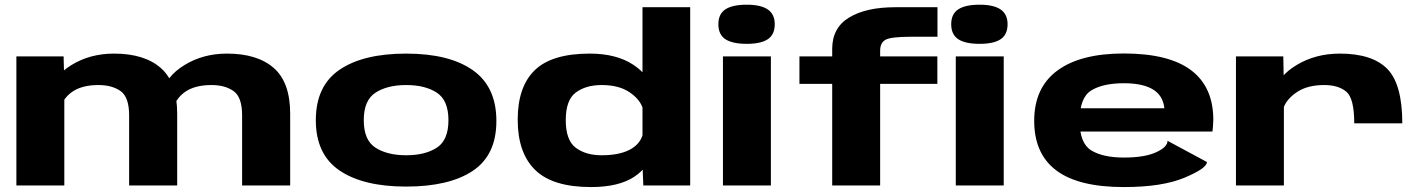

<svg xmlns="http://www.w3.org/2000/svg" viewBox="-20 -770 5900 797"><path d="M985 -291Q985 -367 949.5 -392Q914 -417 858 -417Q788.5 -417 747.8 -388.2Q707 -359.5 694 -306L656.5 -386Q668 -452 745.5 -499.8Q823 -547.5 922 -547.5Q1048 -547.5 1116.2 -488Q1184.5 -428.5 1184.5 -298V0H985ZM516 -291Q516 -367 480.5 -392Q445 -417 388.5 -417Q319.5 -417 278.8 -388.2Q238 -359.5 225 -306L187.5 -386Q199 -452 276.2 -499.8Q353.5 -547.5 453 -547.5Q579 -547.5 647.2 -488Q715.5 -428.5 715.5 -298V0H516ZM48 -536H244L247 -426V0H48Z M1666 4.5Q1488 4.5 1389.5 -62.2Q1291 -129 1291 -271Q1291 -413.5 1389.5 -480.5Q1488 -547.5 1666 -547.5Q1844.5 -547.5 1942.5 -478.8Q2040.5 -410 2040.5 -268Q2040.5 -126 1942.5 -60.8Q1844.5 4.5 1666 4.5ZM1666 -125.5Q1744.5 -125.5 1793 -156.8Q1841.5 -188 1841.5 -271Q1841.5 -354 1793 -385.5Q1744.5 -417 1666 -417Q1588 -417 1539 -385.5Q1490 -354 1490 -271Q1490 -188 1539 -156.8Q1588 -125.5 1666 -125.5Z M2433.5 6.5Q2274 6.5 2201.5 -64.5Q2129 -135.5 2129 -273Q2129 -410 2200 -478.8Q2271 -547.5 2428 -547.5Q2538.5 -547.5 2608.8 -501.2Q2679 -455 2688.5 -389.5L2647.5 -322.5Q2634.5 -360 2591 -388.5Q2547.5 -417 2477.5 -417Q2412 -417 2370.2 -386Q2328.5 -355 2328.5 -271.5Q2328.5 -187.5 2370.2 -156.5Q2412 -125.5 2477.5 -125.5Q2547.5 -125.5 2591 -147Q2634.5 -168.5 2647.5 -209.5L2688.5 -151.5Q2678 -79.5 2613.2 -36.5Q2548.5 6.5 2433.5 6.5ZM2650.5 0 2647 -84V-740H2845V0Z M3080 -588Q3020.5 -588 2991.2 -607.2Q2962 -626.5 2962 -669.5Q2962 -712 2991.2 -731.2Q3020.5 -750.5 3080 -750.5Q3138 -750.5 3167 -730.8Q3196 -711 3196 -669.5Q3196 -626.5 3167.2 -607.2Q3138.5 -588 3080 -588ZM2981 -536H3180V0H2981Z M3763.5 -617.5Q3678.5 -617.5 3656 -605Q3633.5 -592.5 3633.5 -559.5V-536H3871V-422H3633.5V0H3434.5V-422H3298.5V-536H3434.5V-567Q3434.5 -655 3505 -697.5Q3575.5 -740 3696 -740H3871.5V-617.5H3763.5Z M4046.5 -588Q3987 -588 3957.8 -607.2Q3928.5 -626.5 3928.5 -669.5Q3928.5 -712 3957.8 -731.2Q3987 -750.5 4046.5 -750.5Q4104.5 -750.5 4133.5 -730.8Q4162.5 -711 4162.5 -669.5Q4162.5 -626.5 4133.8 -607.2Q4105 -588 4046.5 -588ZM3947.5 -536H4146.5V0H3947.5Z M4990 -97.5Q4990 -71.5 4897.2 -32.5Q4804.5 6.5 4645 6.5Q4456.5 6.5 4364.8 -62.5Q4273 -131.5 4273 -268.5Q4273 -406 4369 -477Q4465 -548 4645 -548Q4832 -548 4924.2 -478.5Q5016.5 -409 5016.5 -272.5Q5015.5 -243.5 5013 -224H4443.5V-320.5H4825L4814.5 -301.5Q4814.5 -365.5 4771.8 -395Q4729 -424.5 4645.5 -424.5Q4559 -424.5 4510.2 -394.8Q4461.5 -365 4461.5 -268.5Q4461.5 -175 4510.2 -145.5Q4559 -116 4645.5 -116Q4731 -116 4778.8 -137.8Q4826.5 -159.5 4826.5 -185.5L4990 -97.5Z M5601.5 -258Q5601.5 -362 5568.5 -389.5Q5535.5 -417 5477 -417Q5408 -417 5364.8 -388.5Q5321.5 -360 5308 -322.5L5273.5 -389.5Q5284.5 -453.5 5363 -500.5Q5441.5 -547.5 5541.5 -547.5Q5676 -547.5 5738.5 -484.2Q5801 -421 5801 -258H5601.5ZM5110.5 -536H5307L5309.5 -405.5V0H5110.5Z"/></svg>

Font: Anybody Wide
Style: Bold
Weight: 700
Width: 7
Designer: Tyler Finck
Foundry: Etcetera Type Company
Version: Version 1.000; ttfautohint (v1.8)